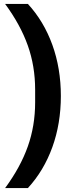

<svg xmlns="http://www.w3.org/2000/svg" viewBox="-20 -834 370 978"><path d="M122 -814Q203 -726 246.5 -606Q290 -486 290 -345Q290 -204 246.5 -84Q203 36 122 124H6Q84 18 121.5 -87.5Q159 -193 159 -313V-377Q159 -497 121.5 -602.5Q84 -708 6 -814Z"/></svg>

Font: Mozilla Text ExtraLight
Style: Regular
Weight: 200
Designer: Studio DRAMA
Foundry: Studio DRAMA
Version: Version 1.000